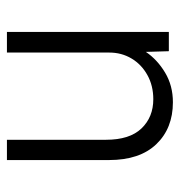

<svg xmlns="http://www.w3.org/2000/svg" viewBox="-2 -530 531 568"><g transform="rotate(90 264.0 -245.5)"><path d="M74 0V-479H131L133 -411Q156 -445 194.5 -468Q233 -491 282 -491Q359 -491 406 -442Q453 -393 453 -302V0H393V-293Q393 -363 359.5 -398Q326 -433 273 -433Q233 -433 201.5 -415.5Q170 -398 152.5 -368.5Q135 -339 135 -303V0Z"/></g></svg>

Font: Zen Kaku Gothic New
Style: Regular
Weight: 400
Designer: Yoshimichi Ohira
Foundry: Positype
Version: Version 1.001